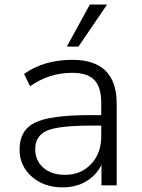

<svg xmlns="http://www.w3.org/2000/svg" viewBox="-20 -809 618 838"><path d="M252.9 8.8Q171.9 8.8 118.7 -38.1Q65.4 -85 65.4 -156.2Q65.4 -240.2 131.8 -273.4Q198.2 -306.6 375 -306.6H421.9V-360.4Q421.9 -428.7 391.6 -460Q361.3 -491.2 294.9 -491.2Q194.3 -491.2 111.3 -432.6L85 -486.3Q171.9 -547.9 295.9 -547.9Q489.3 -547.9 489.3 -356.4V0H422.9V-89.8Q400.4 -43.9 356.4 -17.6Q312.5 8.8 252.9 8.8ZM133.8 -158.2Q133.8 -107.4 169.4 -76.7Q205.1 -45.9 263.7 -45.9Q333 -45.9 377.4 -92.8Q421.9 -139.6 421.9 -213.9V-260.7H376Q234.4 -260.7 184.1 -238.3Q133.8 -215.8 133.8 -158.2ZM271.5 -605.5 372.1 -789.1H447.3L322.3 -605.5Z"/></svg>

Font: Min Sans Light
Style: Regular
Weight: 300
Designer: Jinseong-Kim, NotoSansCJK, Nunito
Foundry: Jinseong-Kim
Version: Version 1.400;Glyphs 3.1.2 (3151)